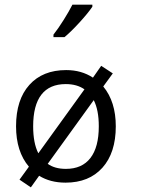

<svg xmlns="http://www.w3.org/2000/svg" viewBox="-20 -764 644 817"><path d="M472.7 -226.6Q472.7 -113.8 415.8 -50.3Q358.9 13.2 258.8 13.2Q193.8 13.2 146.5 -16.1L111.3 33.2L63 0.5L103 -54.7Q48.3 -119.1 48.3 -226.6Q48.3 -339.8 105 -402.8Q161.6 -465.8 261.7 -465.8Q326.7 -465.8 375.5 -433.6L410.6 -483.9L460 -451.7L419.4 -396Q472.7 -331.5 472.7 -226.6ZM121.1 -226.6Q121.1 -154.8 143.1 -111.8L339.4 -383.8Q307.6 -406.2 259.8 -406.2Q190.9 -406.2 156 -361.1Q121.1 -315.9 121.1 -226.6ZM400.4 -226.6Q400.4 -295.9 378.9 -337.9L183.1 -66.9Q212.9 -45.4 260.3 -45.4Q329.1 -45.4 364.7 -91.6Q400.4 -137.7 400.4 -226.6ZM207.5 -616.7Q228 -642.6 251.2 -679.7Q274.4 -716.8 288.1 -744.1H373V-735.4Q354.5 -708 317.9 -668Q281.2 -627.9 254.4 -606H207.5Z"/></svg>

Font: XL-Viking
Style: Regular
Weight: 400
Foundry: Ascender Corporation
Version: Version 1.10 March 23, 2015